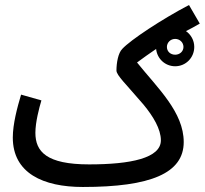

<svg xmlns="http://www.w3.org/2000/svg" viewBox="-20 -724 816 765"><path d="M310 21C581 21 712 -34 712 -158C712 -277 609 -372 526 -475C549 -492 574 -510 602 -529C606 -490 638 -460 678 -460C720 -460 754 -494 754 -537C754 -563 741 -586 721 -600C739 -609 757 -619 776 -630L733 -704C626 -648 500 -565 467 -529C451 -513 444 -474 444 -443C444 -424 482 -389 552 -307C590 -261 621 -210 621 -165C621 -94 501 -69 335 -69C165 -69 121 -120 121 -195C121 -237 136 -294 145 -324L64 -347C49 -297 31 -230 31 -176C31 -34 152 21 310 21ZM678 -506C659 -506 645 -519 645 -537C645 -554 659 -569 678 -569C696 -569 711 -555 711 -537C711 -519 696 -506 678 -506Z"/></svg>

Font: Noto Sans Arabic UI XCn Md
Style: Regular
Weight: 500
Width: 2
Designer: Monotype Design Team, Nadine Chahine and Nizar Qandah
Foundry: Monotype Imaging Inc.
Version: Version 2.010